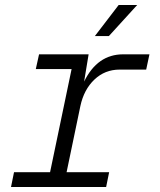

<svg xmlns="http://www.w3.org/2000/svg" viewBox="-20 -747 640 767"><path d="M24 0 36 -59H180L266 -471H123L136 -530H334L316 -421Q369 -530 472 -530H577L564 -469H458Q399 -469 357 -429Q315 -389 301 -323L246 -59H416L404 0ZM359 -603 454 -727H528L415 -603Z"/></svg>

Font: Geist Mono Light
Style: Italic
Weight: 300
Italic angle: -12°
Monospace: yes
Designer: Basement.studio, Andrés Briganti, Mateo Zaragoza
Foundry: Basement.studio, Vercel, Andrés Briganti, Guido Ferreyra, Mateo Zaragoza
Version: Version 1.500; ttfautohint (v1.8.4.7-5d5b)